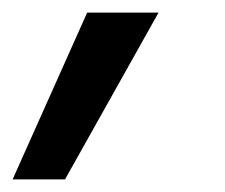

<svg xmlns="http://www.w3.org/2000/svg" viewBox="-86 -118 356 304"><path d="M-66 166 52 -98H165L17 166Z"/></svg>

Font: Red Hat Text Medium
Style: Italic
Weight: 500
Italic angle: -12°
Designer: Pentagram, MCKL
Foundry: Pentagram, MCKL
Version: Version 1.023; ttfautohint (v1.8.3)